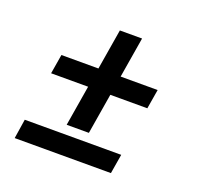

<svg xmlns="http://www.w3.org/2000/svg" viewBox="-103 -668 806 780"><g transform="rotate(20 300.0 -278.5)"><path d="M216 -123 245 -298H85L99 -382H259L288 -557H384L355 -382H515L501 -298H341L312 -123ZM36 0 49 -84H466L452 0Z"/></g></svg>

Font: Iosevka Slab Medium Extended
Style: Italic
Weight: 500
Width: 7
Italic angle: -9°
Monospace: yes
Designer: Belleve Invis
Foundry: Belleve Invis
Version: Version 11.1.0; ttfautohint (v1.8.3)